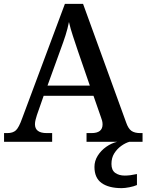

<svg xmlns="http://www.w3.org/2000/svg" viewBox="-20 -734 758 994"><path d="M1 0V-45H18Q47 -45 62.5 -59.5Q78 -74 95 -122L316 -714H410L633 -100Q644 -68 660.5 -56.5Q677 -45 706 -45H718V0H428V-45H454Q511 -45 511 -90Q511 -100 508.5 -109.5Q506 -119 502 -129L464 -238H206L171 -138Q167 -126 164 -113.5Q161 -101 161 -91Q161 -45 222 -45H250V0ZM226 -291H445L384 -468Q370 -510 357.5 -547.5Q345 -585 337 -620Q330 -585 319.5 -552Q309 -519 293 -476ZM610 240Q543 240 506 213.5Q469 187 469 130Q469 99 486 72Q503 45 530 26Q557 7 587 0H650Q629 6 607.5 21.5Q586 37 571.5 60Q557 83 557 115Q557 147 576.5 161Q596 175 626 175Q640 175 655.5 173Q671 171 689 167V224Q673 231 649.5 235.5Q626 240 610 240Z"/></svg>

Font: Noto Serif Sinhala Medium
Style: Regular
Weight: 500
Designer: Jelle Bosma - Monotype Design Team
Foundry: Monotype Imaging Inc.
Version: Version 2.007; ttfautohint (v1.8.4.7-5d5b)